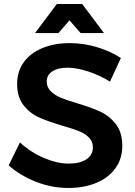

<svg xmlns="http://www.w3.org/2000/svg" viewBox="-20 -925 668 953"><path d="M316 -589Q268 -589 240 -571Q212 -553 212 -521Q212 -492 231.5 -472.5Q251 -453 280.5 -440.5Q310 -428 361 -413Q432 -392 477.5 -371Q523 -350 555 -309Q587 -268 587 -201Q587 -137 552.5 -89.5Q518 -42 457.5 -17Q397 8 319 8Q237 8 159 -22.5Q81 -53 23 -104L79 -218Q132 -169 198 -141Q264 -113 321 -113Q377 -113 409 -134.5Q441 -156 441 -193Q441 -223 421.5 -242.5Q402 -262 372 -274Q342 -286 290 -301Q219 -322 174 -342Q129 -362 97 -402.5Q65 -443 65 -509Q65 -570 97.5 -615.5Q130 -661 189.5 -686Q249 -711 327 -711Q395 -711 461.5 -691Q528 -671 580 -637L526 -520Q472 -553 415.5 -571Q359 -589 316 -589ZM496 -761H380L325 -824L270 -761H154L262 -905H388Z"/></svg>

Font: Montserrat arm2 Medium
Style: Regular
Weight: 500
Designer: Julieta Ulanovsky
Foundry: Julieta Ulanovsky
Version: Version 6.000